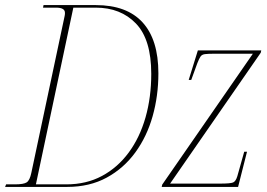

<svg xmlns="http://www.w3.org/2000/svg" viewBox="-31 -734 1049 754"><path d="M-11 0 -7 -10H28Q62 -10 74 -18Q86 -26 92 -55L223 -672Q224 -676 224 -679Q224 -682 224 -684Q224 -704 189 -704H138L140 -714H345Q467 -714 529 -646Q591 -578 591 -446Q591 -358 568.5 -278Q546 -198 500.5 -135.5Q455 -73 388 -36.5Q321 0 233 0ZM230 -10Q308 -10 369.5 -43Q431 -76 474.5 -135Q518 -194 540.5 -273Q563 -352 563 -444Q563 -579 503 -641.5Q443 -704 345 -704H257L110 -10ZM604 0 606 -9 962 -523H810Q786 -523 774 -521.5Q762 -520 756.5 -512Q751 -504 744 -486L720 -420H710L746 -536H995L993 -527L637 -13H834Q874 -13 884.5 -17.5Q895 -22 901 -42L928 -138H939L904 0Z"/></svg>

Font: Noto Serif Display SemiCondensed Thin
Style: Italic
Weight: 100
Width: 4
Italic angle: -12°
Designer: Monotype Design Team
Foundry: Monotype Imaging Inc.
Version: Version 2.009